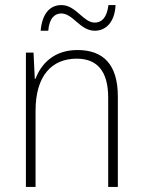

<svg xmlns="http://www.w3.org/2000/svg" viewBox="-20 -736 562 756"><path d="M435 -716H407C401 -666 380 -647 353 -647C308 -647 279 -716 222 -716C176 -716 146 -682 140 -615H170C174 -666 197 -683 221 -683C268 -683 295 -615 353 -615C398 -615 432 -650 435 -716ZM285 -539C193 -539 142 -485 120 -426H117L112 -529H82V0H120V-300C120 -438 184 -505 282 -505C361 -505 406 -458 406 -351V0H444V-356C444 -482 387 -539 285 -539Z"/></svg>

Font: Noto Sans Thai SemCond ExtLt
Style: Regular
Weight: 200
Width: 4
Designer: Monotype Design Team
Foundry: Monotype Imaging Inc.
Version: Version 2.002